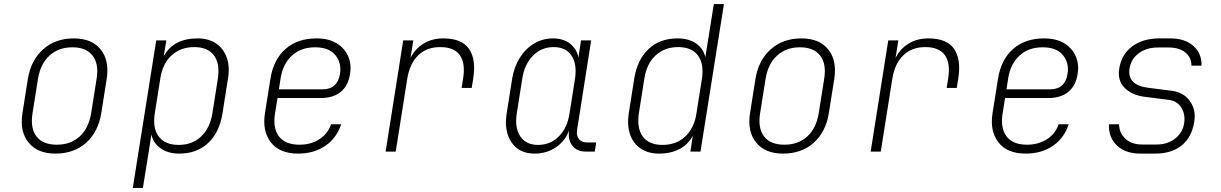

<svg xmlns="http://www.w3.org/2000/svg" viewBox="-20 -750 6040 950"><path d="M254 10Q166 10 121.5 -44.5Q77 -99 91 -190L118 -360Q133 -452 193.5 -506Q254 -560 345 -560Q434 -560 478 -505.5Q522 -451 508 -360L481 -190Q466 -97 406 -43.5Q346 10 254 10ZM261 -34Q330 -34 374.5 -75Q419 -116 431 -190L458 -360Q470 -434 438 -475Q406 -516 338 -516Q270 -516 225 -475Q180 -434 168 -360L141 -190Q129 -116 160.5 -75Q192 -34 261 -34Z M637 180 753 -550H803L790 -471Q837 -560 958 -560Q1012 -560 1049 -535Q1086 -510 1102 -465Q1118 -420 1108 -361L1081 -190Q1066 -95 1010 -42.5Q954 10 867 10Q812 10 775.5 -15.5Q739 -41 729 -84L716 0L687 180ZM864 -33Q931 -33 975 -74.5Q1019 -116 1031 -190L1058 -361Q1069 -435 1038.5 -476Q1008 -517 941 -517Q874 -517 829 -476Q784 -435 773 -361L746 -190Q734 -116 765.5 -74.5Q797 -33 864 -33Z M1455 10Q1363 10 1320 -46Q1277 -102 1291 -190L1318 -360Q1333 -455 1392.5 -507.5Q1452 -560 1546 -560Q1606 -560 1645.5 -536Q1685 -512 1702.5 -472Q1720 -432 1712 -384Q1703 -326 1666 -295.5Q1629 -265 1567 -265H1353L1341 -190Q1329 -117 1360 -75.5Q1391 -34 1462 -34Q1518 -34 1560 -61Q1602 -88 1618 -135H1668Q1645 -66 1589 -28Q1533 10 1455 10ZM1360 -308H1575Q1650 -308 1662 -384Q1671 -438 1639.5 -477Q1608 -516 1539 -516Q1469 -516 1424 -474.5Q1379 -433 1368 -360Z M1888 0 1975 -550H2025L2011 -463Q2034 -509 2076 -534.5Q2118 -560 2173 -560Q2264 -560 2300 -509Q2336 -458 2322 -365L2314 -315H2264L2272 -365Q2283 -439 2254.5 -478Q2226 -517 2158 -517Q2091 -517 2049 -476Q2007 -435 1995 -360L1938 0Z M2625 10Q2549 10 2511 -45.5Q2473 -101 2487 -189L2514 -360Q2524 -420 2552.5 -465Q2581 -510 2623.5 -535Q2666 -560 2716 -560Q2767 -560 2800 -534.5Q2833 -509 2842 -466L2855 -550H2905L2835 -105Q2831 -78 2845 -61.5Q2859 -45 2885 -45H2930L2923 0H2878Q2834 0 2811.5 -29.5Q2789 -59 2796 -105Q2777 -53 2731 -21.5Q2685 10 2625 10ZM2642 -33Q2703 -33 2745 -75Q2787 -117 2798 -189L2825 -360Q2836 -432 2808 -474.5Q2780 -517 2719 -517Q2659 -517 2617 -474.5Q2575 -432 2564 -360L2537 -189Q2526 -117 2554.5 -75Q2583 -33 2642 -33Z M3241 10Q3187 10 3150 -15Q3113 -40 3097.5 -85Q3082 -130 3091 -189L3118 -360Q3133 -455 3189 -507.5Q3245 -560 3332 -560Q3388 -560 3424 -535Q3460 -510 3470 -467L3512 -730H3562L3446 0H3396L3408 -79Q3386 -36 3343 -13Q3300 10 3241 10ZM3258 -33Q3326 -33 3370.5 -74.5Q3415 -116 3426 -189L3453 -360Q3464 -434 3433.5 -475.5Q3403 -517 3335 -517Q3268 -517 3223.5 -475.5Q3179 -434 3168 -360L3141 -189Q3130 -116 3160.5 -74.5Q3191 -33 3258 -33Z M3854 10Q3766 10 3721.5 -44.5Q3677 -99 3691 -190L3718 -360Q3733 -452 3793.5 -506Q3854 -560 3945 -560Q4034 -560 4078 -505.5Q4122 -451 4108 -360L4081 -190Q4066 -97 4006 -43.5Q3946 10 3854 10ZM3861 -34Q3930 -34 3974.5 -75Q4019 -116 4031 -190L4058 -360Q4070 -434 4038 -475Q4006 -516 3938 -516Q3870 -516 3825 -475Q3780 -434 3768 -360L3741 -190Q3729 -116 3760.5 -75Q3792 -34 3861 -34Z M4288 0 4375 -550H4425L4411 -463Q4434 -509 4476 -534.5Q4518 -560 4573 -560Q4664 -560 4700 -509Q4736 -458 4722 -365L4714 -315H4664L4672 -365Q4683 -439 4654.5 -478Q4626 -517 4558 -517Q4491 -517 4449 -476Q4407 -435 4395 -360L4338 0Z M5055 10Q4963 10 4920 -46Q4877 -102 4891 -190L4918 -360Q4933 -455 4992.5 -507.5Q5052 -560 5146 -560Q5206 -560 5245.5 -536Q5285 -512 5302.5 -472Q5320 -432 5312 -384Q5303 -326 5266 -295.5Q5229 -265 5167 -265H4953L4941 -190Q4929 -117 4960 -75.5Q4991 -34 5062 -34Q5118 -34 5160 -61Q5202 -88 5218 -135H5268Q5245 -66 5189 -28Q5133 10 5055 10ZM4960 -308H5175Q5250 -308 5262 -384Q5271 -438 5239.5 -477Q5208 -516 5139 -516Q5069 -516 5024 -474.5Q4979 -433 4968 -360Z M5623 10Q5548 10 5506 -30.5Q5464 -71 5467 -135H5517Q5518 -92 5548.5 -63.5Q5579 -35 5631 -35H5704Q5757 -35 5794.5 -64.5Q5832 -94 5839 -140Q5846 -183 5825.5 -217Q5805 -251 5762 -256L5644 -271Q5580 -279 5544 -316Q5508 -353 5518 -411Q5529 -481 5582 -520.5Q5635 -560 5716 -560H5770Q5844 -560 5885.5 -522Q5927 -484 5925 -425H5875Q5876 -464 5846 -489.5Q5816 -515 5763 -515H5709Q5653 -515 5615 -487Q5577 -459 5569 -412Q5556 -330 5659 -316L5776 -301Q5836 -294 5867.5 -250Q5899 -206 5889 -147Q5877 -71 5827 -30.5Q5777 10 5696 10Z"/></svg>

Font: JetBrains Mono Thin
Style: Italic
Weight: 100
Italic angle: -9°
Monospace: yes
Designer: Philipp Nurullin, Konstantin Bulenkov
Foundry: JetBrains
Version: Version 2.305; ttfautohint (v1.8.4.7-5d5b)